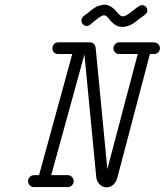

<svg xmlns="http://www.w3.org/2000/svg" viewBox="-20 -802 704 821"><path d="M365 -696Q363 -695 361.5 -694Q360 -693 358 -692.5Q356 -692 354 -691.5Q352 -691 350 -691Q344 -691 339 -694.5Q334 -698 331 -703Q328 -708 328 -714Q328 -717 329 -720.5Q330 -724 332 -726.5Q334 -729 336 -731V-732L351 -743Q352 -744 356 -747Q374 -762 385 -769Q390 -772 396 -775Q402 -778 409 -779Q413 -780 417 -781Q421 -782 426 -782Q433 -782 440 -780Q453 -776 465 -766Q472 -760 481 -749Q481 -749 482 -749Q485 -745 487.5 -742Q490 -739 492 -738Q496 -734 500 -733Q502 -732 504 -732Q505 -732 507 -732.5Q509 -733 511 -733Q512 -733 513.5 -733.5Q515 -734 516.5 -735Q518 -736 519.5 -736.5Q521 -737 522.5 -738Q524 -739 526 -740Q535 -746 552 -759Q558 -764 562 -767L574 -776Q580 -780 587 -780Q592 -780 596 -778.5Q600 -777 603 -774Q606 -771 608 -767Q610 -763 610 -758Q610 -754 609 -751Q608 -748 606 -745Q604 -742 601 -740L589 -731L579 -724Q573 -719 569.5 -716.5Q566 -714 560.5 -709.5Q555 -705 550 -702Q545 -699 541.5 -697Q538 -695 533 -693Q528 -691 523 -690Q513 -687 504 -687Q495 -687 487 -689Q474 -693 462 -704Q456 -709 447 -720Q440 -729 436 -732Q432 -735 428 -736Q427 -737 426 -737Q423 -737 420 -736Q415 -734 408 -730Q400 -725 384 -712Q381 -709 379 -708ZM126 -2Q115 -2 107.5 -9.5Q100 -17 100 -27.5Q100 -38 107.5 -45.5Q115 -53 126 -53H147L289 -571H229Q222 -571 216 -574Q210 -577 207 -583Q204 -589 204 -595Q204 -601 206 -605.5Q208 -610 211 -614Q218 -621 229 -621H364Q374 -621 381 -614.5Q388 -608 389 -598L439 -79L569 -571H490Q480 -571 472.5 -578Q465 -585 465 -595.5Q465 -606 472.5 -613.5Q480 -621 490 -621H638Q645 -621 651 -617.5Q657 -614 660.5 -608.5Q664 -603 664 -596Q664 -589 660.5 -583Q657 -577 651 -574Q645 -571 638 -571H621L482 -43Q477 -26 470 -18Q456 -1 436 -1Q423 -1 413.5 -7.5Q404 -14 398 -24Q392 -34 391 -51L341 -569L199 -53H270Q280 -53 287.5 -45.5Q295 -38 295 -27.5Q295 -17 287.5 -9.5Q280 -2 270 -2Z"/></svg>

Font: TT2020Base
Style: Italic
Weight: 400
Italic angle: -15°
Version: Version 0.2.000